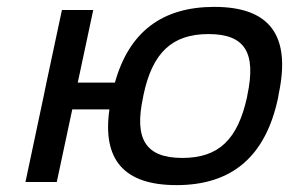

<svg xmlns="http://www.w3.org/2000/svg" viewBox="-20 -529 840 558"><path d="M54 0H145L190 -211H298C277 -64 341 9 493 9C655 9 752 -75 788 -244L790 -256C826 -425 765 -509 603 -509C451 -509 355 -436 314 -289H206L251 -500H160L115 -289L107 -250ZM396 -247 397 -253C423 -376 480 -430 586 -430C692 -430 725 -376 699 -253L698 -247C671 -124 616 -70 510 -70C404 -70 369 -124 396 -247Z"/></svg>

Font: LT Wave Text Italic
Style: Regular
Weight: 400
Designer: Daniel Lyons
Version: Version 2.5 (Glyphs App)